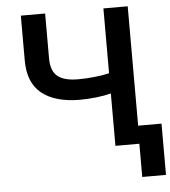

<svg xmlns="http://www.w3.org/2000/svg" viewBox="-58 -760 873 984"><g transform="rotate(-5 378.0 -268.0)"><path d="M210.9 -707V-476.6Q210.9 -411.1 244.9 -383.8Q278.8 -356.4 350.6 -356.4Q388.7 -356.4 432.9 -360.8Q477.1 -365.2 510.7 -373.5V-707H635.7V-92.8H755.9V170.9H633.8V0H510.7V-269.5Q477.5 -260.7 434.3 -255.9Q391.1 -251 350.6 -251Q224.1 -251 155 -305.9Q85.9 -360.8 85.9 -476.6V-707Z"/></g></svg>

Font: Pretendard Std SemiBold
Style: Regular
Weight: 600
Designer: Base glyphs from Inter by Rasmus Andersson; Hangeul glyphs from Noto Sans CJK(Source Han Sans) by Jang Soo-young and Kan
Foundry: Kil Hyung-jin
Version: Version 1.309